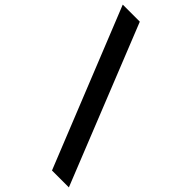

<svg xmlns="http://www.w3.org/2000/svg" viewBox="-332 -883 1182 1182"><g transform="rotate(45 258.5 -292.0)"><path d="M-22.5 -806.6H126L538.6 223.6H391.6Z"/></g></svg>

Font: Glacial Indifference
Style: Bold
Weight: 700
Designer: Alfredo Marco Pradil
Foundry: Alfredo Marco Pradil
Version: Version 1.312